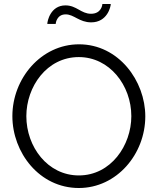

<svg xmlns="http://www.w3.org/2000/svg" viewBox="-20 -937 791 962"><path d="M309 -865C351 -865 377 -825 437 -825C518 -825 535 -904 535 -917H493C493 -913 488 -868 436 -868C386 -868 364 -910 308 -910C233 -910 217 -831 217 -817H259C259 -822 265 -865 309 -865ZM42 -355C42 -173 177 5 375 5C565 5 708 -165 708 -354C708 -532 574 -715 376 -715C186 -715 42 -544 42 -355ZM375 -58C219 -58 112 -201 112 -355C112 -502 214 -651 375 -651C529 -651 638 -509 638 -355C638 -209 536 -58 375 -58Z"/></svg>

Font: FIGSv2-sans-serif
Style: Regular
Weight: 400
Designer: Matt McInerney, Pablo Impallari, Rodrigo Fuenzalida,Mirko Velimirovic
Foundry: Matt McInerney, Pablo Impallari, Rodrigo Fuenzalida
Version: Version 4.021;hotconv 1.0.109;makeotfexe 2.5.65596